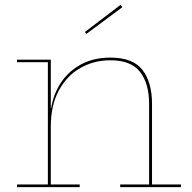

<svg xmlns="http://www.w3.org/2000/svg" viewBox="-20 -770 788 790"><path d="M189 -11H308V0H50V-11H177V-514H50V-524.5H189ZM593.5 -11V-342Q593.5 -426.5 556.2 -474.2Q519 -522 434 -522Q366.5 -522 311 -490.5Q255.5 -459 222.2 -398Q189 -337 189 -248L183.5 -325.5H190.5Q200.5 -385.5 232.5 -432.5Q264.5 -479.5 315.8 -506.2Q367 -533 434.5 -533Q527 -533 566.2 -482.2Q605.5 -431.5 605.5 -342.5V-11H724.5V0H474.5V-11ZM476 -750 483.5 -740.5 335.5 -630.5 329.5 -638.5Z"/></svg>

Font: Hepta Slab ExtraLight Thin
Style: Regular
Weight: 250
Version: Version 1.102